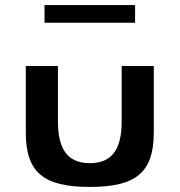

<svg xmlns="http://www.w3.org/2000/svg" viewBox="-20 -749 713 759"><path d="M156 -729V-659H514V-729ZM82 -488V-226C82 -68.1 151.1 -10 335 -10C518.9 -10 588 -68.1 588 -226V-488H461V-269C461 -163.4 425.8 -104 335 -104C244.2 -104 209 -163.4 209 -269V-488Z"/></svg>

Font: Hussar Ekologiczny
Style: Regular
Weight: 400
Foundry: Cannot Into Space Fonts
Version: Version 0.97